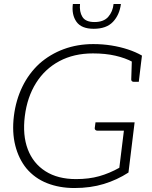

<svg xmlns="http://www.w3.org/2000/svg" viewBox="-20 -939 765 967"><path d="M355 8Q279 8 217 -16.5Q155 -41 113 -91Q74 -139 57 -206Q40 -273 50 -355Q60 -435 92.5 -502Q125 -569 178 -618Q232 -666 301 -691.5Q370 -717 450 -717Q497 -717 541 -710Q585 -703 624.5 -690Q664 -677 695 -659L690 -619L648 -627Q611 -647 561 -658.5Q511 -670 448 -670Q352 -670 279 -631Q206 -592 161.5 -521Q117 -450 105 -354Q93 -258 120 -187Q147 -116 209 -76.5Q271 -37 363 -37Q428 -37 479.5 -51.5Q531 -66 581 -94L604 -281H470Q464 -281 460.5 -284.5Q457 -288 457 -293L461 -323H658L627 -70Q570 -33 503 -12.5Q436 8 355 8ZM644 -635 690 -619 679 -527H653Q648 -527 644.5 -530Q641 -533 641 -538ZM452 -794Q390 -794 365 -829.5Q340 -865 347 -919H383Q379 -880 395 -854Q411 -828 456 -828Q502 -828 525 -854Q548 -880 552 -919H589Q582 -864 549 -829Q516 -794 452 -794Z"/></svg>

Font: Aleo Light
Style: Italic
Weight: 300
Italic angle: -7°
Designer: Alessio Laiso
Foundry: Alessio Laiso
Version: Version 2.001;gftools[0.9.29]